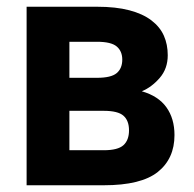

<svg xmlns="http://www.w3.org/2000/svg" viewBox="-20 -550 575 570"><path d="M59 -530H268Q324 -530 364 -519.5Q404 -509 429.5 -489.5Q455 -470 466.5 -444Q478 -418 478 -386Q478 -346 454 -318.5Q430 -291 401 -279Q450 -265 474 -231.5Q498 -198 498 -149Q498 -79 448.5 -39.5Q399 0 288 0H59ZM288 -104Q330 -104 346.5 -119Q363 -134 363 -163Q363 -192 346.5 -206.5Q330 -221 288 -221H186V-104ZM268 -319Q310 -319 326.5 -333Q343 -347 343 -373Q343 -398 326.5 -412Q310 -426 268 -426H186V-319Z"/></svg>

Font: Golos UI VF
Style: Regular
Weight: 400
Designer: A.Korolkova, Vitaly Kuzmin
Foundry: ParaType Ltd
Version: Version 2.000